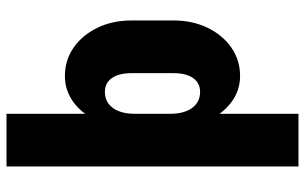

<svg xmlns="http://www.w3.org/2000/svg" viewBox="-198 -562 960 605"><g transform="rotate(-90 282.5 -260.0)"><path d="M60 -518V-720H226V-518ZM60 -2H226V200H60ZM226 -520V0H60V-520ZM520 -326V-194H354V-326ZM354 -194H520Q520 -134 497 -86.5Q474 -39 434.5 -11.5Q395 16 345 16L295 -110Q323 -110 338.5 -132Q354 -154 354 -194ZM180 -204H226Q226 -160 244.5 -135Q263 -110 295 -110L345 16Q298 16 260.5 -13Q223 -42 201.5 -91.5Q180 -141 180 -204ZM354 -326Q354 -366 338.5 -388Q323 -410 295 -410L345 -536Q395 -536 434.5 -508.5Q474 -481 497 -433.5Q520 -386 520 -326ZM180 -316Q180 -379 201.5 -429Q223 -479 260.5 -507.5Q298 -536 345 -536L295 -410Q263 -410 244.5 -385Q226 -360 226 -316Z"/></g></svg>

Font: Akshar Light
Style: Regular
Weight: 300
Designer: Tall Chai
Foundry: Tall Chai
Version: Version 1.100